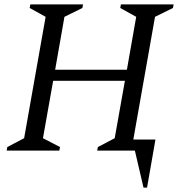

<svg xmlns="http://www.w3.org/2000/svg" viewBox="-20 -680 834 867"><path d="M10 0 13 -16 89 -56 186 -604 114 -644 117 -660H355L352 -644L271 -604L229 -365H553L595 -604L523 -644L526 -660H764L761 -644L680 -604L582 -50H682L644 167H628L589 0H419L422 -16L498 -56L544 -315H220L174 -56L251 -16L248 0Z"/></svg>

Font: Spectral SC
Style: Italic
Weight: 400
Italic angle: -10°
Designer: Jean-Baptiste Levee
Foundry: Production Type
Version: Version 2.001